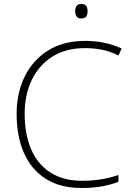

<svg xmlns="http://www.w3.org/2000/svg" viewBox="-20 -928 658 958"><path d="M405 -688Q309 -688 242 -646Q175 -604 139 -530Q103 -456 103 -359Q103 -259 135 -184Q167 -109 231 -67.5Q295 -26 389 -26Q445 -26 489.5 -34Q534 -42 571 -55V-21Q536 -7 491 1.5Q446 10 387 10Q280 10 208 -36Q136 -82 99.5 -165Q63 -248 63 -360Q63 -464 103.5 -546.5Q144 -629 220.5 -676.5Q297 -724 405 -724Q455 -724 500.5 -714.5Q546 -705 587 -686L571 -651Q530 -672 488.5 -680Q447 -688 405 -688ZM385 -908Q404 -908 410.5 -898Q417 -888 417 -872Q417 -856 410.5 -846Q404 -836 385 -836Q369 -836 362 -846Q355 -856 355 -872Q355 -888 362 -898Q369 -908 385 -908Z"/></svg>

Font: Noto Sans Cham ExtraLight
Style: Regular
Weight: 250
Version: Version 2.002